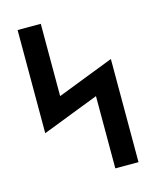

<svg xmlns="http://www.w3.org/2000/svg" viewBox="-111 -812 722 888"><g transform="rotate(-15 250.0 -367.5)"><path d="M330 0V-346L59 -241V-735H170V-389L441 -494V0Z"/></g></svg>

Font: Iosevka Curly
Style: Bold
Weight: 700
Monospace: yes
Designer: Belleve Invis
Foundry: Belleve Invis
Version: Version 22.1.2; ttfautohint (v1.8.4)